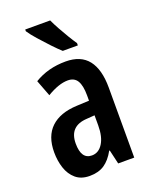

<svg xmlns="http://www.w3.org/2000/svg" viewBox="-145 -845 736 933"><g transform="rotate(-20 223.0 -378.0)"><path d="M234 -553Q312 -553 350 -504.5Q388 -456 388 -362V0H305L288 -73H285Q262 -31 231.5 -10.5Q201 10 155 10Q111 10 83.5 -13.5Q56 -37 43.5 -75Q31 -113 31 -157Q31 -240 77.5 -284Q124 -328 211 -332L276 -335V-362Q276 -413 261 -438Q246 -463 212 -463Q166 -463 104 -426L72 -510Q142 -553 234 -553ZM236 -256Q144 -251 144 -161Q144 -80 199 -80Q234 -80 255.5 -114Q277 -148 277 -207V-259ZM232 -766Q242 -744 257.5 -716Q273 -688 289 -661.5Q305 -635 317 -618V-606H239Q221 -622 194 -650.5Q167 -679 141.5 -708Q116 -737 103 -757V-766Z"/></g></svg>

Font: Noto Sans Ethiopic ExtraCondensed SemiBold
Style: Regular
Weight: 600
Width: 2
Designer: Monotype Design Team
Foundry: Monotype Imaging Inc.
Version: Version 2.102; ttfautohint (v1.8.4.7-5d5b)